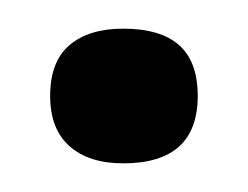

<svg xmlns="http://www.w3.org/2000/svg" viewBox="-20 -103 173 134"><path d="M66 11Q42 11 28.5 -1Q15 -13 15 -36Q15 -60 28.5 -71.5Q42 -83 66 -83Q92 -83 105 -71.5Q118 -60 118 -36Q118 11 66 11Z"/></svg>

Font: Bricolage Grotesque 48pt Condensed ExtraBold Light
Style: Regular
Weight: 300
Version: Version 1.000;gftools[0.9.30]